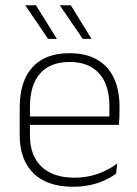

<svg xmlns="http://www.w3.org/2000/svg" viewBox="-20 -701 523 731"><path d="M258 10Q160 10 107.5 -41.2Q55 -92.5 55 -187V-290.5Q55 -391.5 103.5 -445Q152 -498.5 245 -498.5Q307 -498.5 349.2 -474.2Q391.5 -450 413.2 -404.8Q435 -359.5 435 -295.5V-278Q435 -265.5 434.5 -252.8Q434 -240 432.5 -225.5H396Q396.5 -245.5 396.5 -263.2Q396.5 -281 396.5 -296Q396.5 -350.5 379.2 -388Q362 -425.5 328.2 -445.2Q294.5 -465 245 -465Q171 -465 132.5 -421Q94 -377 94 -293V-245V-239V-184.5Q94 -147 105 -117.5Q116 -88 137.2 -67.2Q158.5 -46.5 190 -35.5Q221.5 -24.5 263 -24.5Q310 -24.5 350.5 -38.5Q391 -52.5 426.5 -78.5L422 -40Q391.5 -17 349.8 -3.5Q308 10 258 10ZM75 -225.5V-257.5H422.5V-225.5ZM117 -681 196.5 -553H163L76 -681ZM249.5 -681 328.5 -553H295L208 -680.5V-681Z"/></svg>

Font: Anek Latin ExtraLight
Style: Regular
Weight: 250
Designer: Yesha Goshar
Foundry: Ek Type
Version: Version 1.003